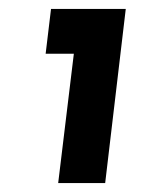

<svg xmlns="http://www.w3.org/2000/svg" viewBox="-20 -693 317 429"><path d="M261 -673 215 -284H110L145 -573H82L94 -673Z"/></svg>

Font: Josefin Sans SemiBold
Style: Italic
Weight: 600
Italic angle: -7°
Designer: Santiago Orozco
Foundry: Typemade
Version: Version 2.000